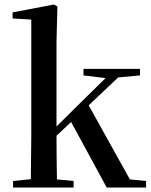

<svg xmlns="http://www.w3.org/2000/svg" viewBox="-20 -833 672 853"><path d="M351 -498 449 -486 334 -373 231 -271V-647L235 -804L220 -813L36 -778V-751L119 -746V-232L117 -37L38 -29V0H307V-29L233 -36C232 -91 231 -172 231 -230L296 -291L454 0H629V-29L557 -36L374 -365L505 -489L602 -498V-527H351Z"/></svg>

Font: GenKiMin2 TW SB
Style: Regular
Weight: 600
Version: Version 2.100;PS 2.1;hotconv 16.6.51;makeotf.lib2.5.65220 DE